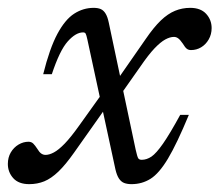

<svg xmlns="http://www.w3.org/2000/svg" viewBox="-51 -459 559 489"><path d="M248.5 -207 223 -191 137.5 -70Q116 -39.5 97.8 -22Q79.5 -4.5 61.8 2.8Q44 10 23.5 10Q-3.5 10 -17.2 -5.2Q-31 -20.5 -31 -41.5Q-31 -58 -23.5 -70.8Q-16 -83.5 -3.8 -90.8Q8.5 -98 21.5 -98Q29 -98 33.8 -93.2Q38.5 -88.5 44 -80Q49 -71.5 54 -68Q59 -64.5 65 -64.5Q74.5 -64.5 86.2 -70.8Q98 -77 113.8 -93.2Q129.5 -109.5 150.5 -139L213.5 -227L239 -243L320 -359.5Q340.5 -389.5 358.5 -406.8Q376.5 -424 394.8 -431.5Q413 -439 433.5 -439Q460 -439 474 -423.8Q488 -408.5 488 -387.5Q488 -371.5 480.5 -358.5Q473 -345.5 461.2 -338.5Q449.5 -331.5 435.5 -331.5Q429 -331.5 424.8 -334.8Q420.5 -338 414.5 -348Q408 -357.5 403 -361.2Q398 -365 392 -365Q382 -365 370 -358.5Q358 -352 342.5 -335.8Q327 -319.5 306.5 -289.5ZM430 -166.5Q399.5 -93 376.8 -55Q354 -17 332.2 -3.5Q310.5 10 284 10Q273 10 265.2 7Q257.5 4 252 -4.2Q246.5 -12.5 243 -27.5L171.5 -358.5Q169 -370 167.2 -373.2Q165.5 -376.5 160.5 -376.5Q142 -376.5 121.5 -353.5Q101 -330.5 81 -270H59Q75.5 -336 95.2 -372.8Q115 -409.5 138 -424.2Q161 -439 187.5 -439Q198.5 -439 205.8 -435.8Q213 -432.5 218 -424.2Q223 -416 226 -401.5L294.5 -78Q298.5 -60 301 -56Q303.5 -52 310 -52Q322.5 -52 334.8 -60.2Q347 -68.5 364.2 -93.2Q381.5 -118 408 -166.5Z"/></svg>

Font: Newsreader 20pt
Style: Italic
Weight: 400
Italic angle: -17°
Version: Version 1.003